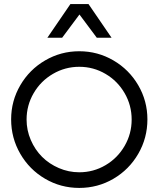

<svg xmlns="http://www.w3.org/2000/svg" viewBox="-20 -923 786 952"><path d="M35.2 -331.1Q35.2 -422.4 80.6 -500.2Q126 -578.1 203.9 -623.5Q281.7 -668.9 373 -668.9Q464.4 -668.9 542.2 -623.5Q620.1 -578.1 665.5 -500.2Q710.9 -422.4 710.9 -331.1Q710.9 -238.8 665.5 -160.4Q620.1 -82 542.5 -36.6Q464.8 8.8 373 8.8Q281.2 8.8 203.6 -36.6Q126 -82 80.6 -160.4Q35.2 -238.8 35.2 -331.1ZM111.8 -330.1Q111.8 -277.3 132.6 -229Q153.3 -180.7 188.5 -145.5Q223.6 -110.4 272 -89.6Q320.3 -68.8 373 -68.8Q443.4 -68.8 503.2 -104Q563 -139.2 597.9 -199.5Q632.8 -259.8 632.8 -330.1Q632.8 -400.9 597.9 -461.2Q563 -521.5 503.2 -556.6Q443.4 -591.8 373 -591.8Q302.7 -591.8 242.4 -556.6Q182.1 -521.5 147 -461.2Q111.8 -400.9 111.8 -330.1ZM214.8 -735.8 329.1 -902.8H418.9L533.2 -735.8H460L374 -851.1L288.1 -735.8Z"/></svg>

Font: Human Sans
Style: Regular
Weight: 400
Designer: Tim Radville
Foundry: Continuum
Version: Version 1.000;FEAKit 1.0